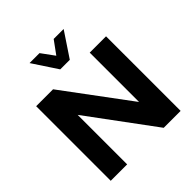

<svg xmlns="http://www.w3.org/2000/svg" viewBox="-257 -1183 1365 1365"><g transform="rotate(-45 425.5 -500.0)"><path d="M476.1 -814H379.9L257.3 -1000H357.4L428.7 -902.3L500 -1000H600.1ZM612.3 -750H776.4V0H606.4L238.8 -497.6V0H73.7V-750H243.7L612.3 -253.9Z"/></g></svg>

Font: Now Alt
Style: Bold
Weight: 700
Designer: Alfredo Marco Pradil
Foundry: Alfredo Marco Pradil
Version: Version 1.002;PS 001.002;hotconv 1.0.88;makeotf.lib2.5.64775